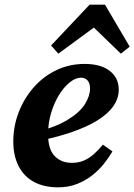

<svg xmlns="http://www.w3.org/2000/svg" viewBox="-20 -788 576 823"><path d="M229 15Q169 15 126 -8Q83 -31 60 -75.5Q37 -120 37 -181Q37 -247 60 -306.5Q83 -366 124 -413Q165 -460 221 -487Q277 -514 343 -514Q412 -514 450.5 -484Q489 -454 489 -404Q489 -367 466.5 -334Q444 -301 398.5 -272.5Q353 -244 284 -220.5Q215 -197 121 -179L119 -218Q215 -241 268.5 -273.5Q322 -306 344 -341.5Q366 -377 366 -409Q366 -431 355.5 -443Q345 -455 327 -455Q304 -455 279 -435Q254 -415 233 -381Q212 -347 199 -303.5Q186 -260 186 -213Q186 -149 214 -119.5Q242 -90 288 -90Q317 -90 340 -100Q363 -110 383 -128Q403 -146 421 -168L462 -139Q447 -113 425 -85.5Q403 -58 374 -35.5Q345 -13 309 1Q273 15 229 15ZM498 -558 347 -704H429L230 -558L199 -593L364 -768H430L536 -588Z"/></svg>

Font: Source Serif 4
Style: Bold Italic
Weight: 700
Italic angle: -12°
Designer: Frank Grießhammer
Foundry: Adobe Systems Incorporated
Version: Version 4.004;hotconv 1.0.116;makeotfexe 2.5.65601